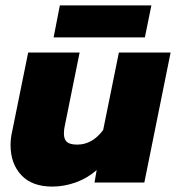

<svg xmlns="http://www.w3.org/2000/svg" viewBox="-20 -674 650 709"><path d="M201 -654H539L515 -536H178ZM19 -138Q19 -164 25 -189L84 -480H274L220 -213Q216 -197 216 -181Q216 -159 227.5 -149.5Q239 -140 265 -140Q321 -140 361 -194L419 -480H610L513 0H329L337 -46Q303 -16 260 -0.5Q217 15 173 15Q98 15 58.5 -27.5Q19 -70 19 -138Z"/></svg>

Font: Readiness ExtraBold
Style: Italic
Weight: 800
Italic angle: -12°
Designer: Katatrad Team
Foundry: CadsonDemak
Version: Version 1.00;January 16, 2020;FontCreator 12.0.0.2550 64-bit